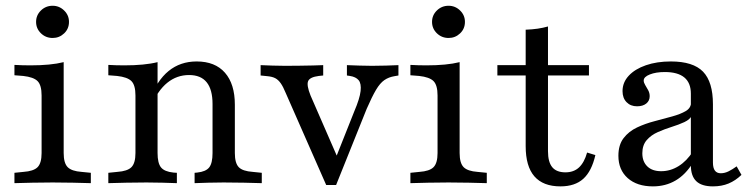

<svg xmlns="http://www.w3.org/2000/svg" viewBox="-20 -642 2645 673"><path d="M125.8 -206.5V-307.3Q125.8 -343.5 111.7 -357.7Q97.6 -371.8 61.3 -375.8L30.6 -378.2V-414.5Q45.2 -413.7 58.5 -413.3Q71.8 -412.9 87.1 -412.9Q121.8 -412.9 151.2 -415.7Q180.6 -418.5 203.2 -424.2V-414.5V-206.5ZM164.5 -2.4Q124.2 -2.4 93.1 -1.6Q62.1 -0.8 30.6 0V-36.3L62.1 -39.5Q97.6 -41.9 111.7 -56Q125.8 -70.2 125.8 -105.6V-206.5H203.2V-105.6Q203.2 -70.2 217.3 -56Q231.5 -41.9 266.1 -39.5L298.4 -36.3V0Q266.9 -0.8 235.9 -1.6Q204.8 -2.4 164.5 -2.4ZM164.5 -508.9Q140.3 -508.9 123.4 -525.4Q106.5 -541.9 106.5 -565.3Q106.5 -588.7 123.4 -605.2Q140.3 -621.8 164.5 -621.8Q187.9 -621.8 204.8 -605.2Q221.8 -588.7 221.8 -565.3Q221.8 -541.1 204.8 -525Q187.9 -508.9 164.5 -508.9Z M493.5 -2.4Q453.2 -2.4 422.2 -1.6Q391.1 -0.8 359.7 0V-36.3L391.1 -39.5Q426.6 -41.9 440.7 -56Q454.8 -70.2 454.8 -105.6V-206.5H532.3V-105.6Q532.3 -70.2 544.4 -55.2Q556.5 -40.3 587.9 -37.1L600 -36.3V0Q574.2 -0.8 549.6 -1.6Q525 -2.4 493.5 -2.4ZM454.8 -206.5V-307.3Q454.8 -343.5 440.7 -357.7Q426.6 -371.8 390.3 -375.8L359.7 -378.2V-414.5Q374.2 -413.7 387.5 -413.3Q400.8 -412.9 416.1 -412.9Q450.8 -412.9 480.2 -415.7Q509.7 -418.5 532.3 -424.2V-414.5V-206.5ZM725 -206.5V-277.4Q725 -328.2 704.4 -353.6Q683.9 -379 642.7 -379Q600 -379 566.5 -352Q533.1 -325 509.7 -270.2L504 -290.3Q529.8 -359.7 571 -393.1Q612.1 -426.6 669.4 -426.6Q733.9 -426.6 768.5 -387.1Q803.2 -347.6 803.2 -275V-206.5ZM763.7 -2.4Q733.9 -2.4 710.1 -1.6Q686.3 -0.8 662.1 0V-36.3L671 -37.1Q701.6 -40.3 713.3 -55.2Q725 -70.2 725 -105.6V-206.5H803.2V-105.6Q803.2 -70.2 816.9 -56Q830.6 -41.9 866.1 -39.5L897.6 -36.3V0Q866.1 -0.8 835.5 -1.6Q804.8 -2.4 763.7 -2.4Z M1123.4 6.5 981.5 -316.1Q972.6 -337.9 964.1 -350Q955.6 -362.1 945.2 -367.7Q934.7 -373.4 916.9 -375L893.5 -377.4V-413.7Q912.1 -412.9 935.1 -412.1Q958.1 -411.3 979 -411.3H982.3H981.5Q1005.6 -411.3 1030.6 -411.7Q1055.6 -412.1 1077.4 -412.5Q1099.2 -412.9 1112.9 -413.7V-377.4L1097.6 -375.8Q1066.1 -371.8 1060.1 -357.7Q1054 -343.5 1068.5 -307.3L1166.9 -81.5L1153.2 -79L1221.8 -251.6Q1241.1 -296.8 1244 -323Q1246.8 -349.2 1237.1 -360.9Q1227.4 -372.6 1206.5 -375.8L1196 -377.4V-413.7Q1217.7 -412.9 1240.7 -412.1Q1263.7 -411.3 1283.9 -411.3Q1310.5 -411.3 1333.5 -412.1Q1356.5 -412.9 1376.6 -413.7V-377.4L1362.9 -375Q1342.7 -371.8 1327.4 -361.3Q1312.1 -350.8 1298 -327Q1283.9 -303.2 1265.3 -260.5L1158.1 6.5Z M1513.7 -206.5V-307.3Q1513.7 -343.5 1499.6 -357.7Q1485.5 -371.8 1449.2 -375.8L1418.5 -378.2V-414.5Q1433.1 -413.7 1446.4 -413.3Q1459.7 -412.9 1475 -412.9Q1509.7 -412.9 1539.1 -415.7Q1568.5 -418.5 1591.1 -424.2V-414.5V-206.5ZM1552.4 -2.4Q1512.1 -2.4 1481 -1.6Q1450 -0.8 1418.5 0V-36.3L1450 -39.5Q1485.5 -41.9 1499.6 -56Q1513.7 -70.2 1513.7 -105.6V-206.5H1591.1V-105.6Q1591.1 -70.2 1605.2 -56Q1619.4 -41.9 1654 -39.5L1686.3 -36.3V0Q1654.8 -0.8 1623.8 -1.6Q1592.7 -2.4 1552.4 -2.4ZM1552.4 -508.9Q1528.2 -508.9 1511.3 -525.4Q1494.4 -541.9 1494.4 -565.3Q1494.4 -588.7 1511.3 -605.2Q1528.2 -621.8 1552.4 -621.8Q1575.8 -621.8 1592.7 -605.2Q1609.7 -588.7 1609.7 -565.3Q1609.7 -541.1 1592.7 -525Q1575.8 -508.9 1552.4 -508.9Z M1944.4 11.3Q1883.9 11.3 1853.2 -23.8Q1822.6 -58.9 1822.6 -129.8V-206.5H1900.8V-112.1Q1900.8 -74.2 1915.7 -56Q1930.6 -37.9 1962.1 -37.9Q1991.1 -37.9 2009.7 -55.2Q2028.2 -72.6 2037.9 -107.3L2066.9 -98.4Q2054 -41.9 2024.6 -15.3Q1995.2 11.3 1944.4 11.3ZM1822.6 -206.5V-537.9Q1845.2 -538.7 1864.5 -541.5Q1883.9 -544.4 1900.8 -549.2V-206.5ZM1723.4 -377.4V-413.7H2044.4V-377.4Z M2401.6 -206.5V-313.7Q2401.6 -351.6 2378.6 -370.6Q2355.6 -389.5 2310.5 -389.5Q2279 -389.5 2257.7 -381Q2236.3 -372.6 2236.3 -359.7Q2236.3 -352.4 2241.5 -344Q2246.8 -335.5 2252 -325.8Q2257.3 -316.1 2257.3 -304.8Q2257.3 -288.7 2245.2 -279Q2233.1 -269.4 2212.9 -269.4Q2190.3 -269.4 2176.2 -283.9Q2162.1 -298.4 2162.1 -322.6Q2162.1 -353.2 2183.9 -376.6Q2205.6 -400 2244 -413.3Q2282.3 -426.6 2331.5 -426.6Q2409.7 -426.6 2444.4 -390.7Q2479 -354.8 2479 -276.6V-206.5ZM2268.5 11.3Q2212.9 11.3 2180.2 -17.7Q2147.6 -46.8 2147.6 -96Q2147.6 -133.9 2165.7 -157.7Q2183.9 -181.5 2212.9 -195.2Q2241.9 -208.9 2274.6 -217.3Q2307.3 -225.8 2336.3 -233.9Q2365.3 -241.9 2383.9 -252.8Q2402.4 -263.7 2402.4 -283.9L2405.6 -238.7Q2399.2 -223.4 2379 -214.1Q2358.9 -204.8 2334.3 -197.2Q2309.7 -189.5 2285.9 -179Q2262.1 -168.5 2246.8 -150.8Q2231.5 -133.1 2231.5 -104.8Q2231.5 -75.8 2248.8 -58.9Q2266.1 -41.9 2297.6 -41.9Q2329.8 -41.9 2358.5 -59.7Q2387.1 -77.4 2408.9 -111.3V-71.8Q2383.1 -29.8 2348 -9.3Q2312.9 11.3 2268.5 11.3ZM2479 -72.6Q2479 -53.2 2485.9 -44Q2492.7 -34.7 2506.5 -34.7Q2520.2 -34.7 2533.9 -41.5Q2547.6 -48.4 2562.1 -58.9L2579 -29Q2558.1 -8.9 2533.9 1.2Q2509.7 11.3 2479 11.3Q2439.5 11.3 2420.6 -6.9Q2401.6 -25 2401.6 -62.9V-206.5H2479Z"/></svg>

Font: Playfair 9pt
Style: Regular
Weight: 400
Designer: Claus Eggers Sørensen
Foundry: Claus Eggers Sørensen
Version: Version 2.203